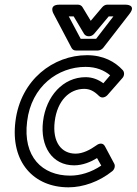

<svg xmlns="http://www.w3.org/2000/svg" viewBox="-20 -764 584 821"><path d="M96 -245C114 -395 228 -478 346 -478C392 -478 426 -463 451 -442L422 -408C400 -424 375 -434 346 -434C250 -434 177 -353 164 -245C151 -138 203 -57 297 -57C334 -57 369 -72 395 -88L413 -56C370 -27 323 -13 280 -13C160 -13 77 -94 96 -245ZM46 -245C24 -70 125 37 273 37C335 37 404 13 460 -32C470 -40 474 -55 468 -65L429 -138C420 -156 402 -150 393 -143C365 -123 334 -107 303 -107C243 -107 203 -156 214 -245C225 -335 278 -384 340 -384C363 -384 382 -375 403 -354C416 -341 432 -349 440 -358L504 -431C512 -440 513 -455 505 -464C472 -500 422 -528 352 -528C208 -528 68 -423 46 -245ZM325 -598 274 -694H295L339 -620C343 -613 351 -609 358 -609H362C370 -609 378 -614 383 -620L445 -694H465L391 -598ZM286 -559C290 -552 296 -548 305 -548H398C406 -548 415 -552 421 -559L534 -705C565 -745 517 -744 517 -744H438C431 -744 423 -740 417 -733L368 -675L333 -733C330 -739 322 -744 314 -744H234C186 -744 209 -705 209 -705Z"/></svg>

Font: Falling Sky
Style: OuObl
Weight: 400
Designer: Paul D. Hunt
Foundry: Adobe Systems Incorporated
Version: Version 1.02